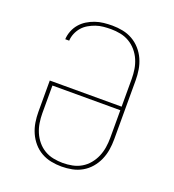

<svg xmlns="http://www.w3.org/2000/svg" viewBox="-136 -849 872 962"><g transform="rotate(20 300.0 -367.5)"><path d="M300 8Q272 8 244 2.5Q216 -3 191.5 -17Q167 -31 148.5 -52.5Q130 -74 118.5 -100Q107 -126 102.5 -154Q98 -182 98 -210V-377H481V-525Q481 -551 477 -576Q473 -601 463 -624.5Q453 -648 436 -668Q419 -688 397 -701Q375 -714 349.5 -719Q324 -724 299 -724Q279 -724 258.5 -722Q238 -720 219 -713.5Q200 -707 182 -696.5Q164 -686 151 -671Q138 -656 130 -637Q122 -618 121 -598H100Q101 -620 109.5 -642Q118 -664 133 -681.5Q148 -699 167.5 -711Q187 -723 208.5 -730.5Q230 -738 253 -740.5Q276 -743 299 -743Q327 -743 355 -737.5Q383 -732 407.5 -718Q432 -704 451 -682.5Q470 -661 481.5 -635Q493 -609 497.5 -581Q502 -553 502 -525V-210Q502 -182 497.5 -154Q493 -126 481.5 -100Q470 -74 451.5 -52.5Q433 -31 408.5 -17Q384 -3 356 2.5Q328 8 300 8ZM300 -11Q325 -11 350.5 -16Q376 -21 398 -34Q420 -47 436.5 -67Q453 -87 463 -110.5Q473 -134 477 -159.5Q481 -185 481 -210V-358H119V-210Q119 -185 123 -159.5Q127 -134 137 -110.5Q147 -87 163.5 -67Q180 -47 202 -34Q224 -21 249.5 -16Q275 -11 300 -11Z"/></g></svg>

Font: Iosevka Curly Slab ThEx
Style: Regular
Weight: 100
Width: 7
Monospace: yes
Designer: Belleve Invis
Foundry: Belleve Invis
Version: Version 11.1.0; ttfautohint (v1.8.3)